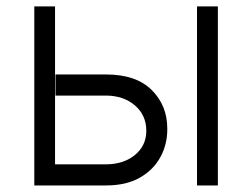

<svg xmlns="http://www.w3.org/2000/svg" viewBox="-20 -565 768 585"><path d="M149.1 -338.1H303.3Q394.9 -338.1 442.5 -290.5Q490.1 -242.9 489.7 -172.2Q490.1 -125.7 468.8 -86.5Q447.4 -47.2 405.9 -23.6Q364.3 0 303.3 0H84.5V-545.5H147.7V-64.3H303.3Q356.9 -64.6 391.3 -93Q425.8 -121.4 425.8 -166.5Q425.8 -213.8 391.3 -243.6Q356.9 -273.4 303.3 -273.8H149.1ZM580.3 0V-545.5H643.8V0Z"/></svg>

Font: Inter UI Light
Style: Regular
Weight: 300
Designer: Rasmus Andersson
Foundry: rsms
Version: 3.2;8d6f07862